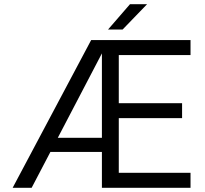

<svg xmlns="http://www.w3.org/2000/svg" viewBox="-20 -890 973 910"><path d="M883 -629H543V-401H843V-330H543V-71H883V0H463V-170H219L130 0H40L412 -700H883ZM463 -637 254 -237H463ZM492 -750 596 -870H677L561 -750Z"/></svg>

Font: Fivo Sans
Style: Regular
Weight: 400
Designer: Alexander Slobzheninov
Foundry: Alexander Slobzheninov
Version: 1.0